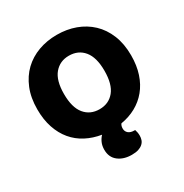

<svg xmlns="http://www.w3.org/2000/svg" viewBox="-187 -773 1077 1122"><g transform="rotate(-30 351.5 -211.5)"><path d="M668 -304Q668 -236 650 -181.5Q632 -127 599 -87Q566 -47 520.5 -22Q475 3 420 12Q411 24 411 42Q411 62 425 74Q439 86 465 86H470Q473 95 475 105Q477 115 477 128Q477 142 472.5 155.5Q468 169 456.5 179.5Q445 190 427 196Q409 202 382 202Q327 202 291.5 174.5Q256 147 256 96Q256 69 265.5 48Q275 27 289 13Q233 4 186 -20.5Q139 -45 105.5 -85Q72 -125 53.5 -180Q35 -235 35 -304Q35 -382 59.5 -442Q84 -502 126.5 -542.5Q169 -583 226.5 -604Q284 -625 351 -625Q418 -625 475.5 -604Q533 -583 576 -542.5Q619 -502 643.5 -442Q668 -382 668 -304ZM488 -304Q488 -394 451 -439Q414 -484 351 -484Q290 -484 252.5 -439.5Q215 -395 215 -304Q215 -213 252 -168Q289 -123 352 -123Q414 -123 451 -168Q488 -213 488 -304Z"/></g></svg>

Font: Baloo Bhai 2 ExtraBold
Style: Regular
Weight: 800
Designer: Supriya Tembe, Noopur Datye and Ek Type
Foundry: Ek Type
Version: Version 1.640;PS 1.000;hotconv 16.6.51;makeotf.lib2.5.65220;